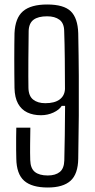

<svg xmlns="http://www.w3.org/2000/svg" viewBox="-20 -826 422 854"><path d="M192.5 8Q121.5 8 87.5 -22Q53.5 -52 52.5 -120.5Q52 -134.5 51.8 -160.5Q51.5 -186.5 51.8 -213.8Q52 -241 52.5 -258H115Q114.5 -224.5 114 -184.5Q113.5 -144.5 114.5 -114Q115.5 -77 135.2 -61.2Q155 -45.5 192.5 -45.5Q226.5 -45.5 245.8 -61Q265 -76.5 266 -112Q267.5 -163 268.2 -225.5Q269 -288 269.5 -355H254.5Q243.5 -337.5 217.8 -325.5Q192 -313.5 162 -313.5Q127.5 -313.5 101.2 -326Q75 -338.5 60.2 -365.2Q45.5 -392 44.5 -434.5Q44 -461 43.8 -494.5Q43.5 -528 43.5 -562.8Q43.5 -597.5 43.8 -628Q44 -658.5 44.5 -678Q47.5 -746.5 82.5 -776.2Q117.5 -806 190 -806Q263.5 -806 294.8 -775.8Q326 -745.5 328 -678Q330 -576.5 330.5 -488.2Q331 -400 330.5 -311.5Q330 -223 328 -120.5Q327 -52 293.8 -22Q260.5 8 192.5 8ZM181.5 -367Q223 -367 245.2 -383.5Q267.5 -400 269 -430Q269 -498 268.2 -564.2Q267.5 -630.5 265.5 -688Q265 -723 244.5 -738.2Q224 -753.5 189.5 -753.5Q149.5 -753.5 129 -738Q108.5 -722.5 107.5 -688Q107.5 -672 107 -637.2Q106.5 -602.5 106.2 -561.8Q106 -521 106 -486.2Q106 -451.5 106.5 -434.5Q107.5 -398.5 127.8 -382.8Q148 -367 181.5 -367Z"/></svg>

Font: Big Shoulders Text Thin Light
Style: Regular
Weight: 300
Version: Version 2.002